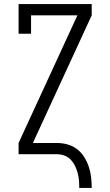

<svg xmlns="http://www.w3.org/2000/svg" viewBox="-20 -755 540 940"><path d="M368 165Q368 146 366.5 127.5Q365 109 360 91Q355 73 347 56.5Q339 40 326 26.5Q313 13 295 6.5Q277 0 259 0H71V-55L359 -680H132V-590H71V-735H429V-680L141 -55H259Q285 -55 310.5 -48Q336 -41 357 -25Q378 -9 392 13.5Q406 36 414.5 61Q423 86 426 112.5Q429 139 429 165Z"/></svg>

Font: Iosevka Slab Light
Style: Regular
Weight: 300
Monospace: yes
Designer: Belleve Invis
Foundry: Belleve Invis
Version: Version 11.1.0; ttfautohint (v1.8.3)